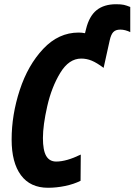

<svg xmlns="http://www.w3.org/2000/svg" viewBox="-20 -878 636 908"><path d="M35 -218Q35 -335 73.5 -452.5Q112 -570 184.5 -647Q257 -724 352 -724Q367 -724 382 -721L387 -741Q402 -802 437 -830Q472 -858 529 -858Q553 -858 566 -855Q579 -852 596 -845V-726Q572 -738 549 -738Q527 -738 516 -726.5Q505 -715 499 -688L470 -557Q438 -581 414 -591Q390 -601 364 -601Q306 -601 265 -533.5Q224 -466 203.5 -376Q183 -286 183 -225Q183 -167 198.5 -140.5Q214 -114 246 -114Q294 -114 362 -147L361 -23Q329 -7 288 1.5Q247 10 207 10Q123 10 79 -49.5Q35 -109 35 -218Z"/></svg>

Font: Noto Sans Display Ex Bold Cond
Style: Italic
Weight: 800
Width: 3
Italic angle: -12°
Designer: Monotype Design team
Foundry: Monotype Imaging Inc.
Version: Version 1.000